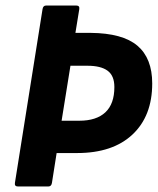

<svg xmlns="http://www.w3.org/2000/svg" viewBox="-20 -675 572 695"><path d="M45 0Q32 0 34 -13L134 -642Q136 -655 147 -655H256Q269 -655 267 -642L253 -556H308Q424 -555 477.5 -509.5Q531 -464 531 -373Q531 -255 459.5 -188Q388 -121 259 -121H185L168 -13Q166 0 155 0ZM203 -238H267Q329 -238 361.5 -268.5Q394 -299 394 -360Q394 -401 369.5 -419Q345 -437 297 -437H235Z"/></svg>

Font: Sofia Sans Semi Condensed ExtraBold
Style: Italic
Weight: 800
Italic angle: -9°
Version: Version 4.100